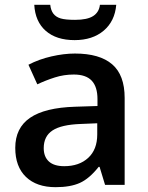

<svg xmlns="http://www.w3.org/2000/svg" viewBox="-20 -774 620 804"><path d="M419.9 0 397 -75.2H393.1Q354 -25.9 314.5 -8.1Q274.9 9.8 212.9 9.8Q133.3 9.8 88.6 -33.2Q43.9 -76.2 43.9 -154.8Q43.9 -238.3 106 -280.8Q168 -323.2 294.9 -327.1L388.2 -330.1V-358.9Q388.2 -410.6 364 -436.3Q339.8 -461.9 289.1 -461.9Q247.6 -461.9 209.5 -449.7Q171.4 -437.5 136.2 -420.9L99.1 -502.9Q143.1 -525.9 195.3 -537.8Q247.6 -549.8 293.9 -549.8Q397 -549.8 449.5 -504.9Q502 -460 502 -363.8V0ZM249 -78.1Q311.5 -78.1 349.4 -113Q387.2 -147.9 387.2 -210.9V-257.8L317.9 -254.9Q236.8 -252 200 -227.8Q163.1 -203.6 163.1 -153.8Q163.1 -117.7 184.6 -97.9Q206.1 -78.1 249 -78.1ZM292.5 -606Q215.8 -606 171.6 -644.8Q127.4 -683.6 123.5 -753.9H190.4Q192.9 -730.5 203.6 -716.6Q214.4 -702.6 234.1 -696.8Q253.9 -690.9 294.4 -690.9Q345.7 -690.9 370.4 -707Q395 -723.1 398.4 -753.9H466.8Q460.9 -685.1 414.1 -645.5Q367.2 -606 292.5 -606Z"/></svg>

Font: JBL Sans
Style: Semibold
Weight: 600
Version: Version 1.10